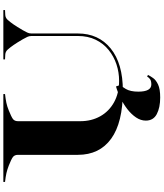

<svg xmlns="http://www.w3.org/2000/svg" viewBox="65 -805 977 1147"><g transform="rotate(-90 553.5 -231.5)"><path d="M679.5 164Q672.5 178 660.5 195Q648.5 212 621.8 224.5Q595 237 544.5 237Q484 237 445.2 216.5Q406.5 196 406.5 151Q406.5 121 425.2 93Q444 65 474.5 41.2Q505 17.5 540.8 0Q576.5 -17.5 610.5 -27L619.5 -1Q612 4 595.8 31.2Q579.5 58.5 579.5 106Q579.5 184 622.5 184Q642 184 652.5 177.5Q663 171 669.5 159ZM40 -690V-700H565V-690Q534.5 -686.5 513 -682Q491.5 -677.5 467 -667.5Q429.5 -652.5 416.2 -642.8Q403 -633 403 -612.5V-240Q403 -174 432.2 -121.5Q461.5 -69 515.8 -38.8Q570 -8.5 644.5 -8.5Q695 -8.5 742.5 -24.2Q790 -40 828.5 -71Q867 -102 889.5 -148.2Q912 -194.5 912 -255V-532.5Q912 -540 910.5 -545.8Q909 -551.5 906.5 -557Q901.5 -568 892.2 -584.2Q883 -600.5 873.2 -615.8Q863.5 -631 858 -639Q844 -659 831.5 -673.2Q819 -687.5 801.5 -688.5L772 -690V-700H1067V-690L1037.5 -688.5Q1020 -687.5 1007.5 -673.2Q995 -659 981 -639Q975.5 -631 965.8 -615.8Q956 -600.5 946.8 -584.2Q937.5 -568 932.5 -557Q930 -551.5 928.5 -545.8Q927 -540 927 -532.5V-255Q927 -131.5 837.5 -58.8Q748 14 584.5 14Q395 14 298.5 -55.8Q202 -125.5 202 -255V-612.5Q202 -633 189 -642.8Q176 -652.5 138 -667.5Q113.5 -677 92 -681.8Q70.5 -686.5 40 -690Z"/></g></svg>

Font: Engraving CC
Style: Bold
Weight: 700
Designer: indestructible type*
Foundry: Cowboy Collective
Version: Version 1.000